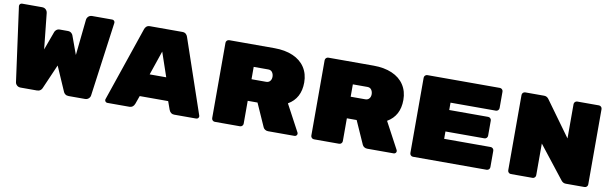

<svg xmlns="http://www.w3.org/2000/svg" viewBox="-45 -1161 5190 1621"><g transform="rotate(10 2550.0 -350.0)"><path d="M293 0H153Q134 0 121.5 -11.5Q109 -23 107 -38L20 -675V-678Q20 -687 26.5 -693.5Q33 -700 42 -700H214Q234 -700 246.5 -688Q259 -676 261 -658L293 -352L351 -511Q354 -521 365.5 -530.5Q377 -540 395 -540H463Q481 -540 492.5 -530.5Q504 -521 507 -511L565 -352L597 -658Q599 -676 611.5 -688Q624 -700 644 -700H816Q825 -700 831.5 -693.5Q838 -687 838 -678V-675L751 -38Q749 -23 736.5 -11.5Q724 0 705 0H565Q547 0 535.5 -9Q524 -18 521 -27L429 -238L337 -27Q334 -18 322.5 -9Q311 0 293 0Z M1131 -34Q1118 0 1086 0H897Q888 0 881.5 -6.5Q875 -13 875 -22L876 -28L1094 -667Q1098 -680 1109 -690Q1120 -700 1139 -700H1417Q1436 -700 1447 -690Q1458 -680 1462 -667L1680 -28L1681 -22Q1681 -13 1674.5 -6.5Q1668 0 1659 0H1470Q1438 0 1425 -34L1400 -104H1156ZM1278 -507 1207 -299H1349Z M2524 -22Q2524 -13 2517.5 -6.5Q2511 0 2502 0H2275Q2261 0 2249.5 -7Q2238 -14 2233 -25L2145 -223H2061V-27Q2061 -16 2053 -8Q2045 0 2034 0H1818Q1807 0 1799 -8Q1791 -16 1791 -27V-673Q1791 -684 1799 -692Q1807 -700 1818 -700H2207Q2297 -700 2364.5 -671Q2432 -642 2468 -587Q2504 -532 2504 -458Q2504 -322 2399 -261L2522 -31Q2524 -27 2524 -22ZM2186 -408Q2208 -408 2220 -422.5Q2232 -437 2232 -459Q2232 -481 2220.5 -497.5Q2209 -514 2186 -514H2061V-408Z M3374 -22Q3374 -13 3367.5 -6.5Q3361 0 3352 0H3125Q3111 0 3099.5 -7Q3088 -14 3083 -25L2995 -223H2911V-27Q2911 -16 2903 -8Q2895 0 2884 0H2668Q2657 0 2649 -8Q2641 -16 2641 -27V-673Q2641 -684 2649 -692Q2657 -700 2668 -700H3057Q3147 -700 3214.5 -671Q3282 -642 3318 -587Q3354 -532 3354 -458Q3354 -322 3249 -261L3372 -31Q3374 -27 3374 -22ZM3036 -408Q3058 -408 3070 -422.5Q3082 -437 3082 -459Q3082 -481 3070.5 -497.5Q3059 -514 3036 -514H2911V-408Z M4176 -168V-27Q4176 -16 4168 -8Q4160 0 4149 0H3517Q3506 0 3498 -8Q3490 -16 3490 -27V-673Q3490 -684 3498 -692Q3506 -700 3517 -700H4139Q4150 -700 4158 -692Q4166 -684 4166 -673V-532Q4166 -521 4158 -513Q4150 -505 4139 -505H3750V-442H4084Q4095 -442 4103 -434Q4111 -426 4111 -415V-285Q4111 -274 4103 -266Q4095 -258 4084 -258H3750V-195H4149Q4160 -195 4168 -187Q4176 -179 4176 -168Z M5015 -673V-27Q5015 -16 5007 -8Q4999 0 4988 0H4827Q4803 0 4787 -21L4569 -299V-27Q4569 -16 4561 -8Q4553 0 4542 0H4356Q4345 0 4337 -8Q4329 -16 4329 -27V-673Q4329 -684 4337 -692Q4345 -700 4356 -700H4518Q4542 -700 4557 -680L4775 -379V-673Q4775 -684 4783 -692Q4791 -700 4802 -700H4988Q4999 -700 5007 -692Q5015 -684 5015 -673Z"/></g></svg>

Font: Rubik Mono One
Style: Regular
Weight: 400
Designer: Hubert and Fischer with Elvire Volk Leonovitch (Cyrillic Expansion: Cyreal)
Foundry: Hubert and Fischer with Elvire Volk Leonovitch
Version: Version 2.000